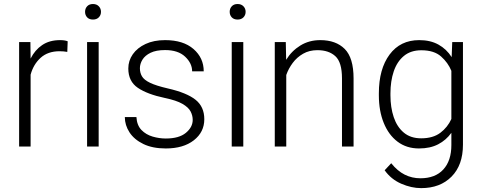

<svg xmlns="http://www.w3.org/2000/svg" viewBox="-20 -741 2438 971"><path d="M322.3 -532.2 320.3 -478.5Q311 -480 301.8 -481Q292.5 -481.9 281.2 -481.9Q222.2 -481.9 185.5 -448.7Q148.9 -415.5 134.8 -363.3V0H76.7V-528.3H133.8L134.8 -444.8Q156.2 -487.8 193.1 -512.9Q230 -538.1 283.7 -538.1Q307.6 -538.1 322.3 -532.2Z M410.2 -681.2Q410.2 -697.8 420.7 -709.2Q431.2 -720.7 450.2 -720.7Q468.8 -720.7 479.7 -709.2Q490.7 -697.8 490.7 -681.2Q490.7 -664.6 479.7 -653.3Q468.8 -642.1 450.2 -642.1Q431.2 -642.1 420.7 -653.3Q410.2 -664.6 410.2 -681.2ZM479 -528.3V0H420.4V-528.3Z M954.6 -134.8Q954.6 -156.7 943.8 -177.5Q933.1 -198.2 902.6 -215.8Q872.1 -233.4 813.5 -245.6Q725.1 -264.2 677 -296.9Q628.9 -329.6 628.9 -394.5Q628.9 -434.1 651.6 -466.6Q674.3 -499 716.1 -518.6Q757.8 -538.1 814.9 -538.1Q906.7 -538.1 958.5 -493.2Q1010.3 -448.2 1010.3 -380.4H951.7Q951.7 -420.9 916.3 -454.3Q880.9 -487.8 814.9 -487.8Q769.5 -487.8 741.5 -474.1Q713.4 -460.4 700.4 -439.2Q687.5 -418 687.5 -396Q687.5 -373 698 -355Q708.5 -336.9 738.8 -322.3Q769 -307.6 828.1 -293.9Q924.3 -272 968.8 -236.6Q1013.2 -201.2 1013.2 -138.2Q1013.2 -72.8 960.2 -31.5Q907.2 9.8 818.4 9.8Q751.5 9.8 705.1 -12.7Q658.7 -35.2 635 -71.5Q611.3 -107.9 611.3 -148.9H669.9Q672.4 -107.4 695.3 -83.7Q718.3 -60.1 751.7 -50.3Q785.2 -40.5 818.4 -40.5Q885.3 -40.5 919.9 -69.1Q954.6 -97.7 954.6 -134.8Z M1141.6 -681.2Q1141.6 -697.8 1152.1 -709.2Q1162.6 -720.7 1181.6 -720.7Q1200.2 -720.7 1211.2 -709.2Q1222.2 -697.8 1222.2 -681.2Q1222.2 -664.6 1211.2 -653.3Q1200.2 -642.1 1181.6 -642.1Q1162.6 -642.1 1152.1 -653.3Q1141.6 -664.6 1141.6 -681.2ZM1210.4 -528.3V0H1151.9V-528.3Z M1585.4 -487.3Q1543.9 -487.3 1512.7 -469.2Q1481.4 -451.2 1460.2 -422.6Q1439 -394 1427.7 -361.8V0H1369.6V-528.3H1425.3L1427.2 -438.5Q1454.6 -483.4 1498.8 -510.7Q1543 -538.1 1599.6 -538.1Q1678.7 -538.1 1723.4 -493.4Q1768.1 -448.7 1768.1 -344.2V0H1709.5V-344.7Q1709.5 -426.3 1676 -456.8Q1642.6 -487.3 1585.4 -487.3Z M1896 -258.8V-269Q1896 -392.1 1950.2 -465.1Q2004.4 -538.1 2100.1 -538.1Q2156.7 -538.1 2197.5 -515.4Q2238.3 -492.7 2264.2 -452.1L2267.1 -528.3H2321.3V-9.3Q2321.3 93.8 2263.7 152.1Q2206.1 210.4 2109.9 210.4Q2060.5 210.4 2009 188Q1957.5 165.5 1925.3 120.1L1958.5 84.5Q1990.2 124 2026.9 142.3Q2063.5 160.6 2106 160.6Q2181.2 160.6 2221.9 116.2Q2262.7 71.8 2262.7 -7.3V-69.3Q2236.3 -32.2 2195.8 -11.2Q2155.3 9.8 2099.1 9.8Q2036.1 9.8 1990.7 -24.4Q1945.3 -58.6 1920.7 -119.4Q1896 -180.2 1896 -258.8ZM1954.6 -269V-258.8Q1954.6 -197.8 1971.2 -148.4Q1987.8 -99.1 2022.2 -70.3Q2056.6 -41.5 2109.9 -41.5Q2169.9 -41.5 2206.8 -69.3Q2243.7 -97.2 2262.7 -139.2V-382.8Q2246.1 -423.8 2210.7 -455.3Q2175.3 -486.8 2110.8 -486.8Q2057.1 -486.8 2022.5 -458Q1987.8 -429.2 1971.2 -379.9Q1954.6 -330.6 1954.6 -269Z"/></svg>

Font: Vazirmatn UI FD ExtraLight
Style: Regular
Weight: 200
Designer: Saber Rastikerdar
Foundry: Saber Rastikerdar
Version: Version 33.003